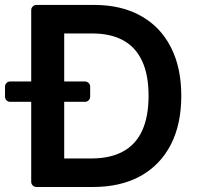

<svg xmlns="http://www.w3.org/2000/svg" viewBox="-53 -747 797 767"><path d="M71.7 -20.6V-340.2H-12.4Q-21 -340.2 -27 -346.2Q-33 -352.3 -33 -360.8V-400.9Q-33 -409.4 -27 -415.5Q-21 -421.5 -12.4 -421.5H71.7V-706.7Q71.7 -715.2 77.9 -721.2Q84.2 -727.3 92.7 -727.3H323.2Q431.8 -727.3 509.6 -683.6Q587.7 -640.3 629.3 -558.9Q671.2 -477.6 671.2 -364.3Q671.2 -250.4 629.3 -169Q587 -87.4 508.2 -43.7Q429.3 0 318.2 0H92.7Q84.2 0 77.9 -6Q71.7 -12.1 71.7 -20.6ZM311.8 -114Q388.1 -114 438.6 -142Q489.3 -169.4 514.9 -225.1Q540.5 -281.2 540.5 -364.3Q540.5 -448.2 514.9 -502.8Q489 -558.6 439.6 -585.6Q389.6 -613.3 315.7 -613.3H203.5V-421.5H286.2Q295.1 -421.5 301.1 -415.5Q307.2 -409.4 307.2 -400.9V-360.8Q307.2 -352.3 301.1 -346.2Q295.1 -340.2 286.2 -340.2H203.5V-114Z"/></svg>

Font: DeltaSans SemiBold
Style: Regular
Weight: 600
Designer: Rasmus Andersson
Foundry: rsms
Version: Version 3.012